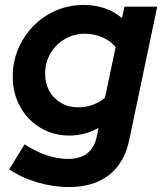

<svg xmlns="http://www.w3.org/2000/svg" viewBox="-20 -548 660 781"><path d="M260.7 212.9Q196.4 212.9 131.4 193.7Q66.4 174.6 17.7 140.6L80 39.1Q124 67.9 169 83.2Q214 98.5 257 98.5Q354.7 98.5 373.6 7.4L380.8 -28.1Q326.1 3.4 261.9 3.4Q196.7 3.4 144.6 -28Q92.4 -59.4 62.1 -113.8Q31.8 -168.2 31.8 -236.3Q31.8 -296.7 54.4 -349.8Q77 -402.9 116.3 -442.7Q155.6 -482.6 208.1 -505.3Q260.6 -528 320.4 -528Q366.1 -528 406.2 -514.3Q446.3 -500.6 476.3 -474.2L486 -521H619.5L505.6 22.3Q486.2 114.7 423.5 163.8Q360.8 212.9 260.7 212.9ZM297.9 -111.4Q359 -111.4 406.8 -149.9L450.5 -356.6Q429.8 -381.4 396.7 -396.1Q363.6 -410.8 325.3 -410.8Q280.5 -410.8 243.5 -389Q206.5 -367.1 185.1 -330.4Q163.6 -293.7 163.6 -248Q163.6 -208.8 180.7 -177.8Q197.8 -146.8 228.5 -129.1Q259.2 -111.4 297.9 -111.4Z"/></svg>

Font: Red Hat Display
Style: Italic
Weight: 300
Italic angle: -12°
Designer: Pentagram, MCKL
Foundry: Pentagram, MCKL
Version: Version 1.023